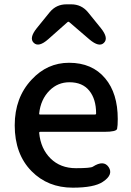

<svg xmlns="http://www.w3.org/2000/svg" viewBox="-20 -854 605 887"><path d="M316 13Q201 13 126 -63Q48 -142 48 -275Q48 -403 126 -486Q198 -564 299 -564Q406 -564 466 -492Q524 -423 524 -304Q524 -273 521 -259Q518 -245 462 -245H166Q161 -245 161 -240Q168 -167 213.5 -122Q259 -77 331 -77Q399 -77 409 -84Q459 -116 482 -82Q505 -47 455 -14Q415 13 316 13ZM161 -330Q160 -325 165 -325H419Q424 -325 424 -330Q424 -396 392.5 -435Q361 -474 301 -474Q247 -474 209 -436Q168 -395 161 -330ZM203 -673Q159 -634 136 -656Q113 -678 150 -724L210 -798Q240 -834 287 -834H309Q356 -834 386 -798L446 -724Q483 -678 460 -656Q438 -634 393 -672L301 -751Q296 -756 291 -751Z"/></svg>

Font: Resource Han Rounded KR Medium
Style: Regular
Weight: 500
Designer: Cyano Hao (round all glyphs); Ryoko NISHIZUKA 西塚涼子 (kana, bopomofo & ideographs); Paul D. Hunt (Latin, Greek & Cyrillic)
Foundry: Cyano Hao
Version: 0.990